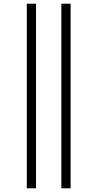

<svg xmlns="http://www.w3.org/2000/svg" viewBox="-20 -779 525 1039"><path d="M125 -759H175V240H125ZM312 -759H362V240H312Z"/></svg>

Font: Noto Serif NarrowLight
Style: Regular
Weight: 300
Width: 4
Designer: Monotype Design Team
Foundry: Monotype Imaging Inc.
Version: Version 1.001